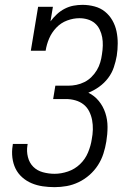

<svg xmlns="http://www.w3.org/2000/svg" viewBox="-20 -763 540 791"><path d="M205 8Q180 8 156 4.5Q132 1 110.5 -8Q89 -17 71.5 -32.5Q54 -48 44 -68.5Q34 -89 31 -113.5Q28 -138 32 -162Q32 -164 32.5 -166Q33 -168 33 -170H94Q94 -168 93.5 -167Q93 -166 93 -164Q89 -140 95 -116Q101 -92 117 -76Q133 -60 156.5 -53.5Q180 -47 205 -47Q232 -47 260 -56.5Q288 -66 309.5 -86.5Q331 -107 342.5 -134.5Q354 -162 358 -189Q362 -209 362.5 -229Q363 -249 359.5 -268Q356 -287 347.5 -304Q339 -321 324.5 -332.5Q310 -344 291 -349.5Q272 -355 252 -355H199L208 -410H262Q278 -410 295 -413.5Q312 -417 328 -425Q344 -433 357 -446Q370 -459 379 -474Q388 -489 393 -506Q398 -523 400 -539Q403 -557 403.5 -575Q404 -593 401 -609.5Q398 -626 390.5 -641.5Q383 -657 370.5 -667.5Q358 -678 341.5 -683Q325 -688 307 -688Q282 -688 256.5 -678.5Q231 -669 212 -649Q193 -629 182.5 -604.5Q172 -580 168 -554H107L137 -735H198L188 -675Q200 -691 214.5 -704.5Q229 -718 246.5 -727Q264 -736 282.5 -739.5Q301 -743 320 -743Q345 -743 369.5 -736.5Q394 -730 412.5 -715Q431 -700 443 -679Q455 -658 460 -634Q465 -610 465 -584.5Q465 -559 461 -533Q457 -510 449 -486Q441 -462 425.5 -441.5Q410 -421 388.5 -405.5Q367 -390 344 -381Q369 -369 387 -347Q405 -325 414 -297.5Q423 -270 423 -240Q423 -210 418 -180Q414 -155 406 -130Q398 -105 383.5 -82.5Q369 -60 348.5 -42Q328 -24 304 -12.5Q280 -1 255 3.5Q230 8 205 8Z"/></svg>

Font: Iosevka Curly Slab LtObl
Style: Regular
Weight: 300
Italic angle: -9°
Monospace: yes
Designer: Belleve Invis
Foundry: Belleve Invis
Version: Version 11.0.0; ttfautohint (v1.8.3)